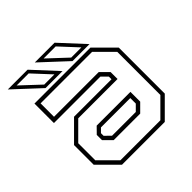

<svg xmlns="http://www.w3.org/2000/svg" viewBox="-180 -837 986 986"><g transform="rotate(-45 313.0 -344.0)"><path d="M158 0 55 -103V-245.5L158 -348.5H430V-368L399.5 -398.5H62V-540H468.5L571.5 -437V-103L468.5 0ZM217 -119.5 174.5 -162V-200L208 -234H453V-163L409.5 -119.5ZM168.5 -22H458.5L550.5 -114V-427L459 -518.5H85V-421H410L453 -378V-327.5H167.5L77 -237V-113ZM227 -141.5H399.5L430 -172V-212H217L196 -191V-172ZM478 -556H354.5L212.5 -688H356ZM436.5 -573.5 346.5 -670.5H259L362.5 -573.5ZM282 -556H158.5L16.5 -688H160ZM240.5 -573.5 150.5 -670.5H63L166.5 -573.5Z"/></g></svg>

Font: Tourney Thin ExtraLight
Style: Regular
Weight: 250
Version: Version 1.015